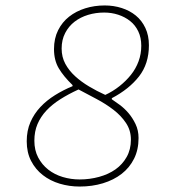

<svg xmlns="http://www.w3.org/2000/svg" viewBox="-20 -672 640 704"><path d="M272 12Q234 12 199 1.5Q164 -9 137 -30Q110 -51 94 -82Q78 -113 78 -154Q78 -193 91.5 -224Q105 -255 128 -279.5Q151 -304 181.5 -323Q212 -342 246 -356V-360Q213 -392 195.5 -421.5Q178 -451 178 -492Q178 -531 193 -561Q208 -591 233.5 -611Q259 -631 292.5 -641.5Q326 -652 364 -652Q397 -652 426.5 -642.5Q456 -633 478 -615Q500 -597 513 -569.5Q526 -542 526 -506Q526 -438 489.5 -391.5Q453 -345 390 -312V-308Q402 -300 419 -287.5Q436 -275 451 -257.5Q466 -240 477 -217Q488 -194 488 -166Q488 -123 471.5 -90Q455 -57 426 -34.5Q397 -12 357.5 0Q318 12 272 12ZM366 -324Q394 -337 418 -356Q442 -375 460 -397.5Q478 -420 488 -447Q498 -474 498 -504Q498 -534 487 -557Q476 -580 457 -595Q438 -610 413.5 -618Q389 -626 362 -626Q331 -626 303 -617.5Q275 -609 253.5 -592.5Q232 -576 219 -551Q206 -526 206 -494Q206 -463 219.5 -438Q233 -413 255.5 -392.5Q278 -372 306.5 -355Q335 -338 366 -324ZM272 -14Q309 -14 343.5 -23.5Q378 -33 403.5 -51Q429 -69 444.5 -96.5Q460 -124 460 -160Q460 -194 442 -221Q424 -248 396 -269.5Q368 -291 334 -309Q300 -327 268 -344Q231 -327 201 -308Q171 -289 150 -266.5Q129 -244 117.5 -217Q106 -190 106 -156Q106 -121 120 -94.5Q134 -68 157 -50Q180 -32 210 -23Q240 -14 272 -14Z"/></svg>

Font: Source Code Pro ExtraLight
Style: Italic
Weight: 200
Italic angle: -11°
Monospace: yes
Designer: Paul D. Hunt, Teo Tuominen
Foundry: Adobe Systems Incorporated
Version: Version 1.050;PS 1.000;hotconv 16.6.51;makeotf.lib2.5.65220